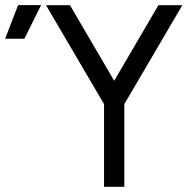

<svg xmlns="http://www.w3.org/2000/svg" viewBox="-165 -720 735 740"><path d="M-145.3 -570.7H-71L-6.7 -700.2H-95.2ZM445.5 -700 236 -341.7V-318.8H314.2L537.8 -700ZM12.3 -700 236 -318.8H314.2V-341.8L104.7 -700ZM236 -318.8V0H314.2V-318.8Z"/></svg>

Font: Unageo Variable
Style: Regular
Weight: 300
Designer: Richard Sepsi
Foundry: Richard Sepsi
Version: Version 2.200